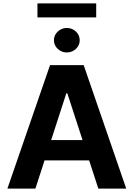

<svg xmlns="http://www.w3.org/2000/svg" viewBox="-20 -1111 787 1131"><path d="M188.5 0H23.6L274.8 -727.5H472.9L723.6 0H559.2L376.6 -561.3H370.7ZM178.7 -285.9H567.8V-166.2H178.7ZM373.6 -802Q342.5 -802 320.1 -823.1Q297.8 -844.2 297.7 -873.8Q297.8 -904 320.1 -925Q342.5 -946 373.6 -946.3Q405.1 -946 427.3 -925Q449.6 -904 449.6 -873.8Q449.6 -844.2 427.3 -823.1Q405.1 -802 373.6 -802ZM546.7 -1090.8V-1008.4H200.6V-1090.8Z"/></svg>

Font: Inter V
Style: 
Weight: 400
Designer: Rasmus Andersson
Foundry: rsms
Version: Version 4.000;git-a3f224843